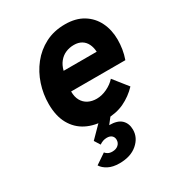

<svg xmlns="http://www.w3.org/2000/svg" viewBox="-182 -638 920 998"><g transform="rotate(-30 278.0 -139.0)"><path d="M292.5 12Q228.5 12 180.2 -12.5Q132 -37 105 -85.5Q78 -134 78 -206Q78 -265 96.5 -321.5Q115 -378 151 -423.5Q187 -469 239 -496Q291 -523 358 -523Q422 -523 466.2 -495.8Q510.5 -468.5 533.2 -422Q556 -375.5 556 -317Q556 -289.5 551.5 -261Q547 -232.5 537 -204.5H211.5Q211.5 -171.5 224 -149.5Q236.5 -127.5 258.5 -116.2Q280.5 -105 308.5 -105Q339.5 -105 371 -120Q402.5 -135 423.5 -158.5L491.5 -73Q454 -33.5 406.2 -10.8Q358.5 12 292.5 12ZM231.5 -317H430Q428.5 -344 418.5 -364.2Q408.5 -384.5 389.8 -395.8Q371 -407 344.5 -407Q317.5 -407 294.8 -397.2Q272 -387.5 255.5 -367.2Q239 -347 231.5 -317ZM243.5 245Q204 245 177.5 231.2Q151 217.5 138.5 197L200.5 155Q205.5 162 215.8 167.8Q226 173.5 241.5 173.5Q264 173.5 277.5 161.5Q291 149.5 291 131Q291 115.5 280.8 106Q270.5 96.5 251.5 96.5Q239.5 96.5 228.5 100.2Q217.5 104 206.5 111.5L185 77L261 0H331.5L295.5 46Q345 46 368 68.2Q391 90.5 391 128Q391 176 351 210.5Q311 245 243.5 245Z"/></g></svg>

Font: Overpass ExtraBold
Style: Italic
Weight: 800
Italic angle: -10°
Designer: Delve Withrington, Dave Bailey, Thomas Jockin
Foundry: Delve Fonts LLC
Version: Version 4.000